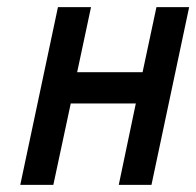

<svg xmlns="http://www.w3.org/2000/svg" viewBox="-20 -520 552 540"><path d="M381 -317H197L236 -500H143L37 0H130L179 -229H362L314 0H406L512 -500H420Z"/></svg>

Font: Advent Pro SemiBold
Style: Italic
Weight: 600
Italic angle: -12°
Version: Version 3.000